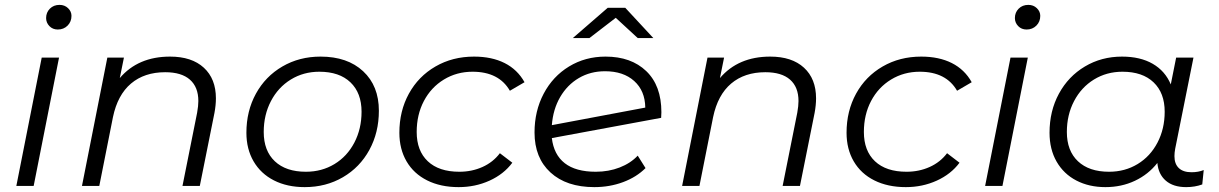

<svg xmlns="http://www.w3.org/2000/svg" viewBox="-20 -762 4998 787"><path d="M151 -526H222L118 0H47ZM169 -688Q169 -711 184.5 -726.5Q200 -742 224 -742Q245 -742 259 -728.5Q273 -715 273 -697Q273 -673 257 -657Q241 -641 217 -641Q196 -641 182.5 -655Q169 -669 169 -688Z M865 -359Q865 -331 859 -299L799 0H728L788 -300Q793 -328 793 -348Q793 -405 758.5 -435.5Q724 -466 657 -466Q572 -466 517 -419.5Q462 -373 443 -282L387 0H316L420 -526H488L471 -442Q546 -530 677 -530Q766 -530 815.5 -484.5Q865 -439 865 -359Z M990 -218Q990 -307 1029 -378Q1068 -449 1137.5 -489.5Q1207 -530 1294 -530Q1404 -530 1468.5 -470Q1533 -410 1533 -308Q1533 -219 1494 -147.5Q1455 -76 1385.5 -35.5Q1316 5 1229 5Q1157 5 1103 -22.5Q1049 -50 1019.5 -100.5Q990 -151 990 -218ZM1462 -304Q1462 -381 1416.5 -424.5Q1371 -468 1289 -468Q1224 -468 1172 -436Q1120 -404 1090.5 -347.5Q1061 -291 1061 -221Q1061 -144 1106.5 -101Q1152 -58 1234 -58Q1299 -58 1351 -89.5Q1403 -121 1432.5 -177.5Q1462 -234 1462 -304Z M1617 -218Q1617 -307 1656 -378Q1695 -449 1765 -489.5Q1835 -530 1923 -530Q1996 -530 2048.5 -503.5Q2101 -477 2130 -425L2070 -390Q2025 -468 1917 -468Q1852 -468 1799.5 -436Q1747 -404 1717.5 -348Q1688 -292 1688 -221Q1688 -144 1733.5 -101Q1779 -58 1863 -58Q1914 -58 1957.5 -77.5Q2001 -97 2029 -134L2080 -95Q2045 -48 1986.5 -21.5Q1928 5 1860 5Q1786 5 1731 -22.5Q1676 -50 1646.5 -100.5Q1617 -151 1617 -218Z M2691 -302 2690 -279 2242 -196Q2250 -128 2295 -93Q2340 -58 2422 -58Q2475 -58 2520 -75.5Q2565 -93 2594 -124L2626 -73Q2589 -36 2534 -15.5Q2479 5 2416 5Q2302 5 2236.5 -55Q2171 -115 2171 -219Q2171 -307 2208.5 -378Q2246 -449 2312.5 -489.5Q2379 -530 2462 -530Q2567 -530 2629 -470.5Q2691 -411 2691 -302ZM2242 -249 2625 -321Q2624 -390 2579.5 -430Q2535 -470 2460 -470Q2400 -470 2352.5 -442Q2305 -414 2276 -364Q2247 -314 2242 -249ZM2594 -606 2504 -689 2396 -606H2328L2471 -730H2543L2658 -606Z M3325 -359Q3325 -331 3319 -299L3259 0H3188L3248 -300Q3253 -328 3253 -348Q3253 -405 3218.5 -435.5Q3184 -466 3117 -466Q3032 -466 2977 -419.5Q2922 -373 2903 -282L2847 0H2776L2880 -526H2948L2931 -442Q3006 -530 3137 -530Q3226 -530 3275.5 -484.5Q3325 -439 3325 -359Z M3450 -218Q3450 -307 3489 -378Q3528 -449 3598 -489.5Q3668 -530 3756 -530Q3829 -530 3881.5 -503.5Q3934 -477 3963 -425L3903 -390Q3858 -468 3750 -468Q3685 -468 3632.5 -436Q3580 -404 3550.5 -348Q3521 -292 3521 -221Q3521 -144 3566.5 -101Q3612 -58 3696 -58Q3747 -58 3790.5 -77.5Q3834 -97 3862 -134L3913 -95Q3878 -48 3819.5 -21.5Q3761 5 3693 5Q3619 5 3564 -22.5Q3509 -50 3479.5 -100.5Q3450 -151 3450 -218Z M4122 -526H4193L4089 0H4018ZM4140 -688Q4140 -711 4155.5 -726.5Q4171 -742 4195 -742Q4216 -742 4230 -728.5Q4244 -715 4244 -697Q4244 -673 4228 -657Q4212 -641 4188 -641Q4167 -641 4153.5 -655Q4140 -669 4140 -688Z M4914 -65 4908 -6Q4878 5 4842 5Q4789 5 4758.5 -21.5Q4728 -48 4724 -94Q4687 -47 4632 -21Q4577 5 4511 5Q4444 5 4392 -22Q4340 -49 4311 -99.5Q4282 -150 4282 -218Q4282 -307 4320.5 -378Q4359 -449 4427 -489.5Q4495 -530 4579 -530Q4654 -530 4705 -500.5Q4756 -471 4779 -416L4801 -526H4872L4797 -152Q4794 -136 4794 -122Q4794 -90 4812 -73Q4830 -56 4864 -56Q4892 -56 4914 -65ZM4754 -304Q4754 -381 4708.5 -424.5Q4663 -468 4581 -468Q4516 -468 4464 -436Q4412 -404 4382.5 -347.5Q4353 -291 4353 -221Q4353 -144 4398.5 -101Q4444 -58 4526 -58Q4591 -58 4643 -89.5Q4695 -121 4724.5 -177.5Q4754 -234 4754 -304Z"/></svg>

Font: Montserrat Alternates
Style: Italic
Weight: 400
Italic angle: -11.3°
Designer: Julieta Ulanovsky
Foundry: Julieta Ulanovsky
Version: Version 7.200